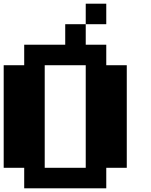

<svg xmlns="http://www.w3.org/2000/svg" viewBox="-20 -1020 818 1040"><path d="M444.4 -111.1V-666.7H222.2V-111.1ZM555.6 -888.9H444.4V-1000H555.6ZM444.4 -777.8H555.6V-666.7H666.7V-111.1H555.6V0H111.1V-111.1H0V-666.7H111.1V-777.8H333.3V-888.9H444.4Z"/></svg>

Font: Pixeloid Sans
Style: Bold
Weight: 700
Monospace: yes
Designer: GGBot
Version: 0.3